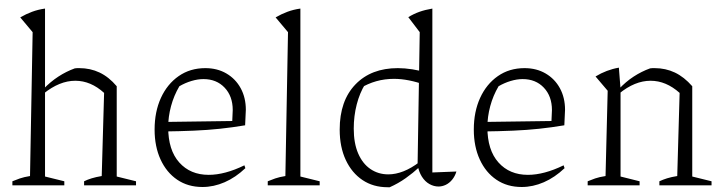

<svg xmlns="http://www.w3.org/2000/svg" viewBox="-20 -778 3031 806"><path d="M32 0V-17Q46 -23 63.5 -29Q81 -35 106 -39L117 -643L65 -705Q89 -719 114.5 -728.5Q140 -738 169 -742V-37L250 -17V0ZM333 0V-17Q347 -24 365 -29.5Q383 -35 407 -39L417 -388L470 -416V-37L551 -17V0ZM163 -385 162 -404Q192 -435 225 -456.5Q258 -478 294 -491Q299 -492 304 -492Q309 -492 313 -492Q359 -492 398 -473.5Q437 -455 470 -416L417 -388Q361 -439 296 -439Q230 -439 163 -385Z M830 7Q769 7 724 -23.5Q679 -54 654 -108.5Q629 -163 629 -234Q629 -309 655.5 -367Q682 -425 730 -458.5Q778 -492 842 -492Q892 -492 930.5 -469.5Q969 -447 990.5 -407.5Q1012 -368 1012 -317L1009 -252Q955 -243 903.5 -237.5Q852 -232 794 -229.5Q736 -227 662 -226V-266L955 -270L957 -316Q957 -374 923 -410Q889 -446 834 -446Q810 -446 783.5 -438Q757 -430 733 -416Q710 -377 698 -332.5Q686 -288 686 -244Q686 -148 732.5 -96Q779 -44 856 -44Q924 -44 1006 -84L1010 -72Q969 -33 923 -13Q877 7 830 7Z M1104 0V-17Q1118 -23 1135.5 -29Q1153 -35 1178 -39L1189 -643L1137 -705Q1161 -719 1186.5 -728.5Q1212 -738 1241 -742V-37L1322 -17V0Z M1607 8Q1547 8 1502 -22Q1457 -52 1431.5 -106.5Q1406 -161 1406 -234Q1406 -355 1472 -423.5Q1538 -492 1650 -492Q1679 -492 1711 -487Q1743 -482 1777 -472L1766 -421Q1694 -447 1634 -447Q1595 -447 1559.5 -437Q1524 -427 1489 -406L1513 -425Q1490 -388 1477.5 -339.5Q1465 -291 1465 -238Q1465 -177 1483.5 -134Q1502 -91 1535 -68.5Q1568 -46 1610 -46Q1641 -46 1674 -59Q1707 -72 1741 -98V-77Q1714 -52 1683 -30Q1652 -8 1616 8Q1614 8 1612 8Q1610 8 1607 8ZM1821 5Q1801 5 1782.5 -5.5Q1764 -16 1751 -36.5Q1738 -57 1733 -86L1742 -643L1694 -706Q1717 -720 1741 -728.5Q1765 -737 1795 -742V-54L1896 -58Q1890 -38 1878 -23.5Q1866 -9 1851 -2Q1836 5 1821 5ZM1762 -757 1761 -758H1762Z M2170 7Q2109 7 2064 -23.5Q2019 -54 1994 -108.5Q1969 -163 1969 -234Q1969 -309 1995.5 -367Q2022 -425 2070 -458.5Q2118 -492 2182 -492Q2232 -492 2270.5 -469.5Q2309 -447 2330.5 -407.5Q2352 -368 2352 -317L2349 -252Q2295 -243 2243.5 -237.5Q2192 -232 2134 -229.5Q2076 -227 2002 -226V-266L2295 -270L2297 -316Q2297 -374 2263 -410Q2229 -446 2174 -446Q2150 -446 2123.5 -438Q2097 -430 2073 -416Q2050 -377 2038 -332.5Q2026 -288 2026 -244Q2026 -148 2072.5 -96Q2119 -44 2196 -44Q2264 -44 2346 -84L2350 -72Q2309 -33 2263 -13Q2217 7 2170 7Z M2447 0V-17Q2461 -23 2478.5 -29Q2496 -35 2522 -39L2531 -397L2480 -457Q2526 -485 2578 -494L2585 -404V-37L2665 -17V0ZM2748 0V-17Q2763 -24 2780.5 -29.5Q2798 -35 2823 -39L2833 -388L2886 -416V-37L2967 -17V0ZM2579 -385 2578 -404Q2607 -435 2640 -456.5Q2673 -478 2709 -491Q2714 -492 2719 -492Q2724 -492 2728 -492Q2774 -492 2813 -473.5Q2852 -455 2886 -416L2833 -388Q2776 -439 2711 -439Q2645 -439 2579 -385Z"/></svg>

Font: Piazzolla Thin ExtraLight
Style: Regular
Weight: 250
Version: Version 2.005